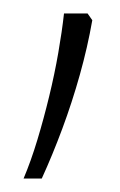

<svg xmlns="http://www.w3.org/2000/svg" viewBox="-20 -606 178 285"><path d="M15 -341Q26 -367 35.5 -398.5Q45 -430 53 -463Q61 -496 66.5 -527.5Q72 -559 75 -586H110L117 -576Q110 -536 98.5 -495Q87 -454 72.5 -415Q58 -376 42 -341Z"/></svg>

Font: Noto Sans Hebrew ExtraLight
Style: Regular
Weight: 250
Designer: Monotype Design Team
Foundry: Monotype Imaging Inc.
Version: Version 2.003